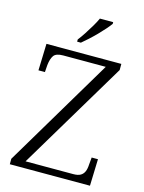

<svg xmlns="http://www.w3.org/2000/svg" viewBox="-136 -1011 820 1090"><g transform="rotate(15 274.5 -465.5)"><path d="M32 0V-32L415 -675H165Q123 -675 109.5 -655.5Q96 -636 92 -599L89 -557H51L56 -714H496V-678L114 -39H394Q422 -39 437 -48Q452 -57 459 -73.5Q466 -90 467 -114L471 -157H508L503 0ZM221 -784Q236 -803 253 -829Q270 -855 286 -882Q302 -909 312 -931H390V-921Q381 -908 363.5 -888Q346 -868 324.5 -846Q303 -824 281.5 -804.5Q260 -785 243 -771H221Z"/></g></svg>

Font: Noto Serif Khmer Light
Style: Regular
Weight: 300
Version: Version 2.003